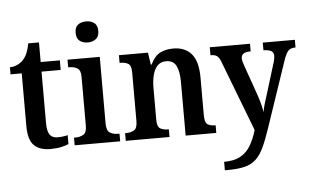

<svg xmlns="http://www.w3.org/2000/svg" viewBox="-62 -862 1929 1198"><g transform="rotate(-5 902.5 -263.5)"><path d="M226 10Q160 10 124.5 -24.5Q89 -59 89 -147V-476H19V-520Q46 -521 68 -532Q90 -543 104 -559Q119 -575 129 -599Q139 -623 146 -659H213V-536H333V-476H213V-152Q213 -103 228.5 -81Q244 -59 276 -59Q294 -59 310 -61Q326 -63 341 -67V-11Q327 -4 296.5 3Q266 10 226 10Z M517 -632Q487 -632 466.5 -647.5Q446 -663 446 -698Q446 -734 466.5 -749Q487 -764 517 -764Q546 -764 567 -749Q588 -734 588 -698Q588 -663 567 -647.5Q546 -632 517 -632ZM379 0V-48H390Q416 -48 437.5 -60Q459 -72 459 -115V-422Q459 -464 438 -476Q417 -488 391 -488H381V-536H583V-118Q583 -73 604.5 -60.5Q626 -48 652 -48H664V0Z M699 0V-48H704Q735 -48 755.5 -60Q776 -72 776 -118V-422Q776 -465 757 -476.5Q738 -488 707 -488H703V-536H885L896 -460H901Q927 -513 962 -530.5Q997 -548 1044 -548Q1117 -548 1157.5 -501.5Q1198 -455 1198 -353V-119Q1198 -72 1214.5 -60Q1231 -48 1262 -48H1266V0H1074V-337Q1074 -401 1056 -437Q1038 -473 993 -473Q958 -473 937.5 -450.5Q917 -428 908.5 -392Q900 -356 900 -314V-114Q900 -71 919 -59.5Q938 -48 969 -48H973V0Z M1299 184Q1363 184 1402.5 161.5Q1442 139 1466 98Q1490 57 1506 3L1337 -438Q1326 -467 1312.5 -476.5Q1299 -486 1276 -486H1272V-536H1524V-488H1521Q1465 -488 1465 -450Q1465 -440 1468 -428Q1471 -416 1476 -403L1537 -230Q1565 -151 1571 -103Q1575 -128 1583 -155Q1591 -182 1598 -203L1658 -398Q1662 -409 1665 -423.5Q1668 -438 1668 -448Q1668 -470 1652.5 -478.5Q1637 -487 1607 -488H1604V-536H1805V-488H1802Q1775 -488 1760 -473Q1745 -458 1730 -414L1590 -1Q1566 71 1544 117.5Q1522 164 1493.5 190Q1465 216 1422.5 226.5Q1380 237 1313 237H1299Z"/></g></svg>

Font: Noto Serif Tamil SemiCondensed SemiBold
Style: Italic
Weight: 600
Width: 4
Italic angle: -12°
Designer: Indian Type Foundry, Tom Grace, and the Monotype Design Team
Foundry: Monotype Imaging Inc.
Version: Version 2.003; ttfautohint (v1.8.4.7-5d5b)